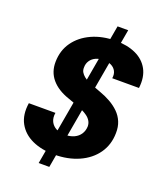

<svg xmlns="http://www.w3.org/2000/svg" viewBox="-158 -896 926 1086"><g transform="rotate(20 305.5 -352.5)"><path d="M205 87 360 -792H424L269 87ZM271 12Q194 12 137.5 -14Q81 -40 53.5 -90Q26 -140 37 -212H197Q192 -181 203 -159Q214 -137 236.5 -125.5Q259 -114 290 -114Q321 -114 344.5 -125Q368 -136 381 -156Q394 -176 395 -202Q395 -220 386.5 -234.5Q378 -249 363 -260Q348 -271 328.5 -280Q309 -289 286 -297Q263 -305 239 -314Q171 -337 134.5 -380Q98 -423 99 -484Q100 -553 136.5 -604Q173 -655 236 -683.5Q299 -712 379 -712Q449 -712 500 -688.5Q551 -665 576 -619Q601 -573 593 -506H432Q436 -531 426.5 -549Q417 -567 397.5 -576.5Q378 -586 353 -586Q325 -586 304.5 -576.5Q284 -567 272.5 -549.5Q261 -532 261 -510Q260 -493 267 -481Q274 -469 286 -459Q298 -449 315 -441Q332 -433 352.5 -425.5Q373 -418 394 -410Q428 -398 458 -381Q488 -364 511 -341.5Q534 -319 546.5 -289Q559 -259 558 -221Q557 -151 520 -98.5Q483 -46 418 -17Q353 12 271 12Z"/></g></svg>

Font: DM Sans 20pt Black
Style: Italic
Weight: 900
Italic angle: -10°
Version: Version 4.004;gftools[0.9.30]